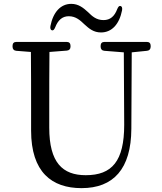

<svg xmlns="http://www.w3.org/2000/svg" viewBox="-20 -951 839 994"><path d="M249 -794C256 -792 261 -798 266 -810C280 -846 302 -867 336 -867C373 -867 396 -845 417 -825C442 -802 465 -783 503 -783C559 -783 598 -826 612 -898C614 -911 611 -918 604 -920C597 -922 592 -916 587 -904C573 -867 551 -847 516 -847C479 -847 457 -867 436 -888C411 -911 386 -931 349 -931C294 -931 255 -888 241 -816C239 -803 242 -796 249 -794ZM64 -688 140 -682C141 -586 141 -487 141 -390V-275C141 -60 248 23 402 23C567 23 659 -76 660 -284L662 -680L741 -688C753 -689 760 -697 760 -709V-714C760 -727 753 -734 740 -734H521C508 -734 501 -727 501 -714V-709C501 -697 508 -689 520 -688L621 -680L623 -305C623 -117 560 -44 424 -44C304 -44 235 -109 235 -290V-390C235 -489 235 -586 236 -682L326 -689C338 -690 345 -697 345 -709V-714C345 -727 338 -734 325 -734H65C52 -734 45 -727 45 -714V-709C45 -697 52 -689 64 -688Z"/></svg>

Font: 寒蝉锦书宋 Text
Style: Regular
Weight: 400
Designer: 寒蝉锦书宋{Warren} 思源宋体{Ryoko NISHIZUKA 西塚涼子 (kana & ideographs); Frank Grießhammer (Latin, Greek & Cyrillic); Wenlong ZHANG 
Foundry: Adobe & ChillType
Version: Version 2.000;Glyphs 3.1.1 (3135)